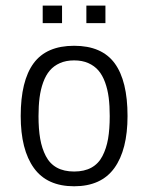

<svg xmlns="http://www.w3.org/2000/svg" viewBox="-20 -649 520 674"><path d="M197.8 -629.4V-567.9H129.9V-629.4ZM350.1 -629.4V-567.9H283.2V-629.4ZM52.7 -241.7Q52.7 -365.2 97.9 -426.8Q143.1 -488.3 240.2 -488.3Q337.4 -488.3 382.6 -426.8Q427.7 -365.2 427.7 -241.7Q427.7 -123.5 381.6 -59.3Q335.4 4.9 240.2 4.9Q145 4.9 98.9 -59.3Q52.7 -123.5 52.7 -241.7ZM115.2 -241.7Q115.2 -195.8 121.1 -161.9Q127 -127.9 140.9 -101.1Q154.8 -74.2 179.7 -60.5Q204.6 -46.9 240.2 -46.9Q275.9 -46.9 300.8 -60.5Q325.7 -74.2 339.6 -101.1Q353.5 -127.9 359.4 -161.9Q365.2 -195.8 365.2 -241.7Q365.2 -277.3 361.6 -306.2Q357.9 -335 348.9 -359.9Q339.8 -384.8 325.7 -401.4Q311.5 -418 290 -427.5Q268.6 -437 240.2 -437Q211.9 -437 190.4 -427.5Q168.9 -418 154.8 -401.4Q140.6 -384.8 131.6 -359.9Q122.6 -335 118.9 -306.2Q115.2 -277.3 115.2 -241.7Z"/></svg>

Font: Anaheim
Style: Regular
Weight: 400
Designer: vernon adams
Foundry: vernon adams
Version: Version 1.002; ttfautohint (v0.93.5-3d13) -l 8 -r 50 -G 200 